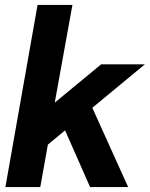

<svg xmlns="http://www.w3.org/2000/svg" viewBox="-20 -762 610 782"><path d="M356 -323 502 0H347L245 -231L175 -173L144 0H2L133 -742H275L203 -344L392 -500H570Z"/></svg>

Font: Sarabun ExtraBold
Style: Italic
Weight: 800
Italic angle: -10°
Designer: Suppakit Chalermlarp | Katatrad Co.,Ltd.
Foundry: Cadson Demak Co.,Ltd.
Version: Version 1.000; ttfautohint (v1.6)